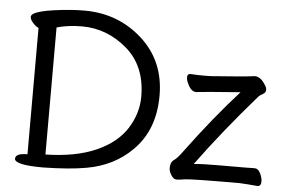

<svg xmlns="http://www.w3.org/2000/svg" viewBox="-51 -791 1303 879"><g transform="rotate(5 600.0 -351.0)"><path d="M182 -46Q322 -49 415 -90.5Q508 -132 552 -201.5Q596 -271 596 -348Q596 -489 504.5 -567Q413 -645 298 -645Q235 -645 182 -630ZM176 14Q45 14 45 -15Q45 -40 100 -40V-621Q89 -624 74.5 -640Q60 -656 60 -668Q60 -701 244 -716Q277 -718 303 -718Q458 -718 568.5 -618.5Q679 -519 679 -360Q679 -201 582 -106Q500 -24 375 -2Q298 12 176 14ZM790 16Q776 16 765 -1.5Q754 -19 754 -34Q754 -47 758 -57Q762 -67 774 -75Q786 -83 810 -116Q933 -282 1047 -408Q872 -395 844 -391Q820 -391 804 -428Q797 -443 797 -455Q797 -471 811 -471Q838 -469 875 -469Q903 -469 912 -470Q1068 -481 1105 -487Q1133 -487 1154 -452Q1163 -439 1163 -429Q1163 -416 1149 -408.5Q1135 -401 1130 -395Q980 -223 862 -62Q899 -66 976 -66Q1126 -66 1142 -67Q1158 -67 1168 -46.5Q1178 -26 1178 -9Q1178 13 1161 13Q1120 9 1080 7Q855 7 828 11.5Q801 16 790 16Z"/></g></svg>

Font: LXGW WenKai Lite
Style: Bold
Weight: 700
Designer: LXGW / Fontworks Inc.
Foundry: LXGW / Fontworks Inc.
Version: Version 1.330;April 28, 2024